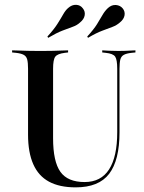

<svg xmlns="http://www.w3.org/2000/svg" viewBox="-20 -785 614 816"><path d="M99.2 -369.4V-492.7Q99.2 -518.5 95.6 -532.3Q91.9 -546 80.6 -552Q69.4 -558.1 47.6 -560.5L31.5 -562.1V-571Q43.5 -571 60.1 -570.2Q76.6 -569.4 98 -569Q119.4 -568.5 142.7 -568.5H152.4H162.1Q185.5 -568.5 205.6 -569Q225.8 -569.4 242.3 -570.2Q258.9 -571 269.4 -571V-562.1L255.6 -560.5Q224.2 -556.5 214.9 -544Q205.6 -531.5 205.6 -492.7V-369.4ZM301.6 11.3Q233.1 11.3 188.3 -12.9Q143.5 -37.1 121.4 -87.1Q99.2 -137.1 99.2 -212.9V-369.4H205.6V-197.6Q205.6 -98.4 236.7 -54.8Q267.7 -11.3 339.5 -11.3Q408.9 -11.3 443.5 -64.9Q478.2 -118.5 478.2 -223.4V-369.4H487.9V-222.6Q487.9 -104 444 -46.4Q400 11.3 301.6 11.3ZM478.2 -369.4V-492.7Q478.2 -531.5 469.4 -544.4Q460.5 -557.3 429 -560.5L414.5 -562.1V-571Q425.8 -570.2 443.5 -569.4Q461.3 -568.5 483.1 -568.5Q498.4 -568.5 512.1 -569Q525.8 -569.4 537.1 -570.2Q548.4 -571 555.6 -571V-562.1L539.5 -560.5Q517.7 -558.1 506.5 -552Q495.2 -546 491.5 -532.3Q487.9 -518.5 487.9 -492.7V-369.4ZM354 -624.2 350.8 -629.8Q378.2 -659.7 392.3 -682.3Q406.5 -704.8 415.7 -721.4Q425 -737.9 438.7 -750.8Q454.8 -765.3 473 -763.7Q491.1 -762.1 501.6 -749.2Q512.1 -736.3 509.3 -719.8Q506.5 -703.2 489.5 -689.5Q475.8 -677.4 457.7 -670.6Q439.5 -663.7 414.5 -654.4Q389.5 -645.2 354 -624.2ZM184.7 -624.2 181.5 -629.8Q208.9 -659.7 223.8 -683.1Q238.7 -706.5 248.4 -723.8Q258.1 -741.1 269.4 -750.8Q285.5 -765.3 303.6 -764.5Q321.8 -763.7 332.3 -749.2Q342.7 -736.3 339.9 -719.8Q337.1 -703.2 320.2 -689.5Q307.3 -677.4 288.7 -671Q270.2 -664.5 245.2 -654.8Q220.2 -645.2 184.7 -624.2Z"/></svg>

Font: Playfair 144pt SemiCondensed SemiBold
Style: Regular
Weight: 600
Width: 4
Designer: Claus Eggers Sørensen
Foundry: Claus Eggers Sørensen
Version: Version 2.203